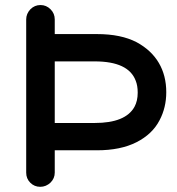

<svg xmlns="http://www.w3.org/2000/svg" viewBox="-20 -718 696 755"><path d="M83 -39.1V-641.6Q83 -664.1 99.6 -681.6Q116.2 -698.2 139.2 -698.2Q162.1 -698.2 178.7 -681.6Q195.3 -665 195.3 -641.6V-584H361.3Q456.1 -584 517.6 -551.8Q575.2 -520.5 604.5 -470.7Q633.8 -420.9 633.8 -355.5Q633.8 -294.9 607.4 -245.1Q579.1 -190.4 516.6 -158.7Q454.1 -127 361.3 -127H195.3V-39.1Q195.3 -16.6 178.7 0Q161.1 16.6 138.2 16.6Q115.2 16.6 99.1 0.5Q83 -15.6 83 -39.1ZM521.5 -353.5Q521.5 -368.2 519.5 -379.4Q517.6 -390.6 513.7 -400.4Q485.4 -476.6 352.5 -476.6H195.3V-234.4H352.5Q473.6 -234.4 508.8 -297.9Q521.5 -321.3 521.5 -353.5Z"/></svg>

Font: FakePearl
Style: SemiBold
Weight: 400
Version: Version 1.2